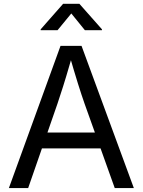

<svg xmlns="http://www.w3.org/2000/svg" viewBox="-20 -962 730 982"><path d="M289.6 -727.5H397L664.6 0H566.9L412.6 -431.6Q397.9 -473.1 378.9 -533.7Q359.9 -594.2 334 -684.1H351.6Q339.4 -641.1 337.4 -635.3Q318.4 -569.3 302.7 -519.8Q287.1 -470.2 273.9 -431.6L124 0H25.4ZM158.2 -284.2H531.7V-203.1H158.2ZM188 -807.6V-812L302.7 -942.4H386.2L501.5 -812V-807.6H414.1L344.7 -893.1L274.4 -807.6Z"/></svg>

Font: Raveo Variable
Style: Regular
Weight: 400
Designer: Jakub Foglar, Rasmus Andersson (Inter)
Foundry: Jakubfoglar.com
Version: Version 1.000;Glyphs 3.2.3 (3260)